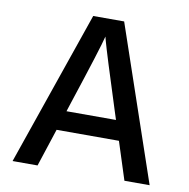

<svg xmlns="http://www.w3.org/2000/svg" viewBox="-77 -749 813 825"><g transform="rotate(10 330.0 -337.0)"><path d="M233 -285 222 -251H438L427 -285Q389 -403 365 -480.5Q341 -558 336 -577L331 -596Q320 -549 233 -285ZM140 0H31L264 -674H399L629 0H519L466 -165H194Z"/></g></svg>

Font: Hind Siliguri Medium
Style: Regular
Weight: 500
Designer: Jyotish Sonowal
Foundry: Indian Type Foundry
Version: Version 1.001;PS 1.0;hotconv 1.0.86;makeotf.lib2.5.63406; tt